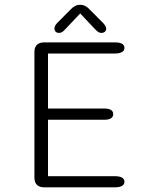

<svg xmlns="http://www.w3.org/2000/svg" viewBox="-20 -800 659 820"><path d="M421.5 -700.5 365.5 -757C351 -772.5 339 -779.5 322 -779.5C305.5 -779.5 293.5 -772.5 279 -757L223 -700.5C215.5 -692.5 212.5 -684.5 212.5 -678.5C212.5 -667 220 -659.5 232 -659.5C243.5 -659.5 249.5 -665 260.5 -677L322.5 -742.5L384 -677.5C395 -666 401.5 -659.5 413 -659.5C425 -659.5 433.5 -666.5 433.5 -677.5C433.5 -684 429.5 -692 421.5 -700.5ZM511.5 -595.5C511.5 -611 497.5 -619 471 -619H168.5C141.5 -619 127 -604.5 127 -578V-41.5C127 -14.5 141.5 0 168.5 0H471C497.5 0 511.5 -8.5 511.5 -23.5C511.5 -39 497.5 -47.5 471 -47.5H185V-288.5H424.5C451.5 -288.5 463.5 -297.5 463.5 -312.5C463.5 -328 451.5 -336.5 424.5 -336.5H185V-571.5H471C497.5 -571.5 511.5 -580.5 511.5 -595.5Z"/></svg>

Font: RTM Light Light
Style: Regular
Weight: 300
Designer: after Tyler Finck
Foundry: An Endless Supply
Version: Version 1.000;Glyphs 3.2.1 (3258)